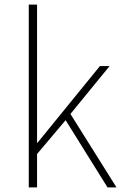

<svg xmlns="http://www.w3.org/2000/svg" viewBox="-20 -814 539 834"><path d="M105 0H141V-145L265 -292L447 0H486L286 -319L456 -527H414L143 -194H141V-794H105Z"/></svg>

Font: Noto Sans CJK JP Thin
Style: Regular
Weight: 250
Designer: Ryoko NISHIZUKA (kana & ideographs); Paul D. Hunt (Latin, Greek & Cyrillic); Wenlong ZHANG (bopomofo); Sandoll Communica
Foundry: Adobe Systems Incorporated
Version: Version 1.004;PS 1.004;hotconv 1.0.82;makeotf.lib2.5.63406